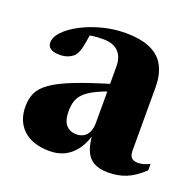

<svg xmlns="http://www.w3.org/2000/svg" viewBox="-98 -611 745 728"><g transform="rotate(20 274.5 -247.0)"><path d="M324 -312.5V-283Q281 -268.5 254.2 -254.8Q227.5 -241 213.2 -226.2Q199 -211.5 193.8 -194.2Q188.5 -177 188.5 -155.5Q188.5 -116.5 204.2 -99.2Q220 -82 245.5 -82Q262 -82 274.5 -89.2Q287 -96.5 294 -111.2Q301 -126 301 -148.5V-375.5Q301 -413 280.8 -434.5Q260.5 -456 218.5 -456Q197.5 -456 179.5 -453.8Q161.5 -451.5 148.5 -447.5L169 -478Q165 -445 161.2 -423.2Q157.5 -401.5 153 -388.5Q148.5 -375.5 142.5 -367.5Q134 -357 118.2 -350.2Q102.5 -343.5 83.5 -343.5Q58.5 -343.5 46.2 -352Q34 -360.5 34 -375.5Q34 -398 56 -421Q78 -444 115 -463.5Q152 -483 197.8 -495Q243.5 -507 291 -507Q356 -507 394.8 -488.2Q433.5 -469.5 450.5 -434.8Q467.5 -400 467.5 -353V-96Q467.5 -83.5 471.5 -75.5Q475.5 -67.5 483 -63.8Q490.5 -60 500.5 -60Q512.5 -60 524.5 -63.2Q536.5 -66.5 549 -73V-47Q513.5 -13.5 480.5 -0.2Q447.5 13 408 13Q370.5 13 347.8 -1Q325 -15 314.5 -43.8Q304 -72.5 302.5 -116L309 -112.5Q299 -70.5 279.5 -42.8Q260 -15 233 -1.2Q206 12.5 172 12.5Q104 12.5 66.2 -21.8Q28.5 -56 28.5 -116Q28.5 -146.5 39.5 -170.8Q50.5 -195 81 -216.8Q111.5 -238.5 170.2 -261.5Q229 -284.5 324 -312.5Z"/></g></svg>

Font: Newsreader 60pt
Style: Bold
Weight: 700
Designer: Hugues Gentile
Foundry: Production Type
Version: Version 1.003